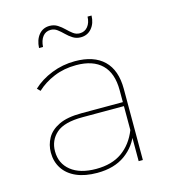

<svg xmlns="http://www.w3.org/2000/svg" viewBox="-107 -794 787 883"><g transform="rotate(-15 287.0 -352.0)"><path d="M445 0V-123V-140V-338Q445 -419 403 -460Q361 -501 281 -501Q223 -501 175 -481Q127 -461 93 -429L79 -443Q116 -478 169 -499Q222 -520 280 -520Q370 -520 417.5 -474Q465 -428 465 -339V0ZM248 3Q190 3 149 -15Q108 -33 86.5 -66Q65 -99 65 -142Q65 -179 82.5 -210.5Q100 -242 140 -261.5Q180 -281 249 -281H456V-262H248Q160 -262 122.5 -228.5Q85 -195 85 -143Q85 -85 128 -50.5Q171 -16 248 -16Q323 -16 371.5 -50.5Q420 -85 445 -148L455 -135Q434 -73 381.5 -35Q329 3 248 3ZM336 -619Q315 -619 298.5 -629.5Q282 -640 268.5 -653.5Q255 -667 241 -677.5Q227 -688 210 -688Q186 -688 172 -670Q158 -652 156 -621H137Q139 -660 158.5 -683.5Q178 -707 210 -707Q231 -707 247.5 -696.5Q264 -686 277.5 -672.5Q291 -659 305 -648.5Q319 -638 336 -638Q360 -638 374.5 -656Q389 -674 390 -703H409Q408 -666 388 -642.5Q368 -619 336 -619Z"/></g></svg>

Font: Montserrat Thin Thin
Style: Regular
Weight: 250
Version: Version 9.000